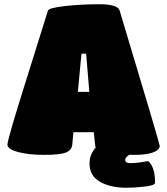

<svg xmlns="http://www.w3.org/2000/svg" viewBox="-20 -730 788 905"><path d="M15 -48Q15 -72 104 -354.5Q193 -637 206 -680Q211 -693 286.5 -701.5Q362 -710 448.5 -710Q535 -710 544 -680Q733 -52 733 -42Q733 -32 721 -22Q693 0 610 0Q433 0 429 -42L422 -107H326L321 -51Q319 -22 290.5 -11Q262 0 188 0Q114 0 64.5 -13.5Q15 -27 15 -48ZM401 -297 386 -477H364L347 -297ZM570 23Q570 39 595 39Q620 39 646 34.5Q672 30 677 30Q682 30 690 42Q711 72 711 131Q711 144 662 149.5Q613 155 577 155Q501 155 451.5 127Q402 99 402 41Q402 12 414 -10Q426 -32 438 -40L449 -47Q466 -47 537 -38.5Q608 -30 608 -22Q608 -14 589 -0.5Q570 13 570 23Z"/></svg>

Font: Titan One
Style: Regular
Weight: 400
Designer: Rodrigo Fuenzalida
Foundry: Rodrigo Fuenzalida
Version: Version 1.001